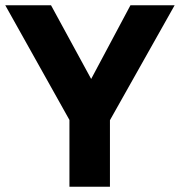

<svg xmlns="http://www.w3.org/2000/svg" viewBox="-22 -710 684 730"><path d="M261 -220 -2 -690H172L361 -343ZM242 0V-381H396V0ZM378 -221 289 -343 474 -690H642Z"/></svg>

Font: Radio Canada Big
Style: Bold
Weight: 700
Designer: Étienne Aubert Bonn
Foundry: Coppers and Brasses
Version: Version 1.001